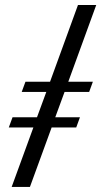

<svg xmlns="http://www.w3.org/2000/svg" viewBox="-20 -735 398 755"><path d="M25.9 0 111.3 -233.9H14.6L29.3 -273.9H125.5L162.1 -373.5H65.4L80.1 -413.6H176.8L286.6 -715.3H358.4L248.5 -413.6H345.2L330.6 -373.5H233.9L197.3 -273.9H294.4L279.8 -233.9H183.1L97.7 0Z"/></svg>

Font: Elstob 18pt
Style: Italic
Weight: 400
Italic angle: -20°
Designer: Peter S. Baker
Version: Version 1.015